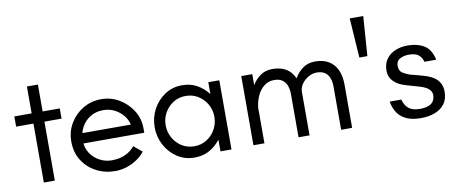

<svg xmlns="http://www.w3.org/2000/svg" viewBox="-63 -935 2857 1203"><g transform="rotate(-10 1366.0 -333.5)"><path d="M135 0V-375H25V-440H135V-611H205V-440H314V-375H205V0Z M590 7Q524 7 469.5 -21.5Q415 -50 382 -101.5Q349 -153 349 -222Q349 -286 380 -338Q411 -390 463 -421Q515 -452 579 -452Q641 -452 693 -421Q745 -390 777 -339Q809 -288 809 -226V-198H393V-263H735Q723 -313 679.5 -347.5Q636 -382 579 -382Q532 -382 496.5 -360Q461 -338 441 -300.5Q421 -263 421 -216Q421 -170 444 -135.5Q467 -101 503 -82Q539 -63 579 -63Q610 -63 636.5 -70Q663 -77 685.5 -91Q708 -105 726 -127L779 -83Q757 -55 725.5 -34.5Q694 -14 659 -3.5Q624 7 590 7Z M1093 10Q1031 10 982.5 -22.5Q934 -55 906.5 -107.5Q879 -160 879 -220Q879 -281 906.5 -333Q934 -385 982.5 -417.5Q1031 -450 1093 -450Q1147 -450 1188.5 -426.5Q1230 -403 1259 -365V-440H1329V0H1259V-75Q1240 -50 1215 -30.5Q1190 -11 1159.5 -0.5Q1129 10 1093 10ZM1104 -60Q1149 -60 1184 -82.5Q1219 -105 1239 -141.5Q1259 -178 1259 -220Q1259 -263 1239 -299Q1219 -335 1184 -357.5Q1149 -380 1104 -380Q1059 -380 1024 -357.5Q989 -335 969 -299Q949 -263 949 -220Q949 -178 969 -141.5Q989 -105 1024 -82.5Q1059 -60 1104 -60Z M1469 -2V-442H1539V-372Q1559 -406 1591 -429Q1623 -452 1669 -452Q1719 -452 1754 -431.5Q1789 -411 1808 -368Q1828 -404 1861 -428Q1894 -452 1940 -452Q1991 -452 2026 -431Q2061 -410 2079 -371Q2097 -332 2097 -277V-2H2027V-277Q2027 -308 2018 -331.5Q2009 -355 1989.5 -368.5Q1970 -382 1938 -382Q1911 -382 1885.5 -367.5Q1860 -353 1843 -329.5Q1826 -306 1826 -277V-2H1756V-277Q1756 -308 1747 -331.5Q1738 -355 1718.5 -368.5Q1699 -382 1667 -382Q1630 -382 1602.5 -360Q1575 -338 1559 -303Q1543 -268 1539 -227V-2Z M2218 -428 2201 -680H2287L2269 -428Z M2533 13Q2482 13 2445.5 -2Q2409 -17 2387 -47.5Q2365 -78 2357 -123H2431Q2439 -94 2454 -76.5Q2469 -59 2490 -52Q2511 -45 2537 -45Q2585 -45 2609 -63Q2633 -81 2633 -117Q2633 -138 2616 -154Q2599 -170 2564 -181Q2549 -186 2526.5 -192Q2504 -198 2481 -205Q2458 -212 2439 -220Q2408 -235 2389.5 -259Q2371 -283 2371 -317Q2371 -362 2393 -391.5Q2415 -421 2450.5 -435.5Q2486 -450 2527 -450Q2589 -450 2632 -424.5Q2675 -399 2690 -331H2615Q2608 -354 2596 -367.5Q2584 -381 2566.5 -386.5Q2549 -392 2525 -392Q2495 -392 2470 -379Q2445 -366 2445 -334Q2445 -302 2467 -288.5Q2489 -275 2513 -267Q2525 -264 2547.5 -258.5Q2570 -253 2595 -245.5Q2620 -238 2639 -229Q2673 -213 2690 -187Q2707 -161 2707 -126Q2707 -77 2683.5 -46.5Q2660 -16 2620.5 -1.5Q2581 13 2533 13Z"/></g></svg>

Font: Teachers
Style: Regular
Weight: 400
Designer: Alfredo Marco Pradil, Chank Diesel
Version: Version 1.001